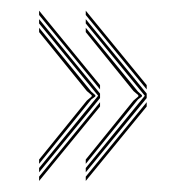

<svg xmlns="http://www.w3.org/2000/svg" viewBox="-20 -488 327 356"><path d="M139 -168.5V-176.5L248.5 -310.5L139 -444.5V-452.5L252 -314.5V-306.2ZM139 -152.5V-160.5L252 -298.5V-290.5ZM139 -184.2V-192.2L227.5 -301.5L236.5 -309.2V-311.5L227.5 -319.2L139 -428.5V-436.5L235.8 -318.2L243.2 -311.5V-309.2L235.8 -303.5ZM252 -322.2 139 -460.2V-468.2L252 -330.2ZM52.5 -168.5V-176.5L162 -310.5L52.5 -444.5V-452.5L165.5 -314.5V-306.2ZM52.5 -152.5V-160.5L165.5 -298.5V-290.5ZM52.5 -184.2V-192.2L141 -301.5L150 -309.2V-311.5L141 -319.2L52.5 -428.5V-436.5L149.2 -318.2L156.8 -311.5V-309.2L149.2 -303.5ZM165.5 -322.2 52.5 -460.2V-468.2L165.5 -330.2Z"/></svg>

Font: Big Shoulders Inline Display Thin ExtraLight
Style: Regular
Weight: 250
Version: Version 2.002